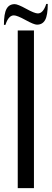

<svg xmlns="http://www.w3.org/2000/svg" viewBox="-58 -968 266 988"><path d="M33.3 -811.1H116.7V0H33.3ZM132.2 -841.1Q161.1 -841.1 174.4 -865.6Q187.8 -890 187.8 -947.8H180Q164.4 -898.9 136.7 -898.9Q120 -898.9 76.7 -922.8Q33.3 -946.7 17.8 -946.7Q-11.1 -946.7 -24.4 -922.2Q-37.8 -897.8 -37.8 -840H-30Q-14.4 -888.9 13.3 -888.9Q30 -888.9 73.3 -865Q116.7 -841.1 132.2 -841.1Z"/></svg>

Font: Le Murmure
Style: Regular
Weight: 600
Width: 2
Designer: Jeremy Landes, Alexander Slobzheninov (Cyrillic)
Foundry: Velvetyne Type Foundry
Version: Version 1.0